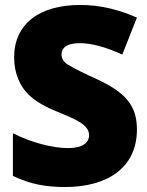

<svg xmlns="http://www.w3.org/2000/svg" viewBox="-20 -744 593 774"><path d="M242 10C412 10 532 -67 532 -222C532 -317 488 -371 368 -426C328 -444 280 -467 251 -485C236 -495 228 -510 228 -524C228 -550 247 -570 302 -570C347 -570 406 -555 473 -524L532 -673C455 -707 381 -724 303 -724C138 -724 37 -647 37 -513C37 -480 43 -450 54 -424C76 -372 116 -332 210 -294C288 -262 339 -241 339 -199C339 -169 314 -147 254 -147C193 -147 106 -169 32 -207V-35C100 -2 164 10 242 10Z"/></svg>

Font: Frost ExtraBold
Style: Regular
Weight: 800
Designer: Lee Frost
Foundry: Lee Frost for Ice Communication Norge AS
Version: Version 2.011;hotconv 1.0.107;makeotfexe 2.5.65593